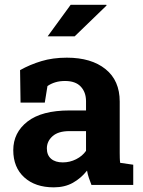

<svg xmlns="http://www.w3.org/2000/svg" viewBox="-20 -782 603 812"><path d="M207.5 10.3Q128.9 10.3 82.5 -32Q36.1 -74.2 36.1 -147Q36.1 -221.2 96.4 -268.1Q156.7 -314.9 273.9 -314.9H343.8V-354Q343.8 -392.1 321.5 -415.8Q299.3 -439.5 254.9 -439.5Q231.9 -439.5 213.6 -433.8Q195.3 -428.2 180.7 -418L169.4 -348.1H66.9L64.9 -485.4Q106.4 -508.8 154.8 -523.4Q203.1 -538.1 262.7 -538.1Q366.2 -538.1 426.3 -489.7Q486.3 -441.4 486.3 -352.5V-134.8Q486.3 -124 486.6 -113.8Q486.8 -103.5 488.3 -93.3L543.5 -85.4V0H366.7Q361.3 -13.7 356 -29.3Q350.6 -44.9 348.1 -60.5Q322.8 -28.3 288.3 -9Q253.9 10.3 207.5 10.3ZM245.6 -95.2Q275.4 -95.2 302 -108.6Q328.6 -122.1 343.8 -144V-227.5H273.4Q226.6 -227.5 202.4 -206.1Q178.2 -184.6 178.2 -154.3Q178.2 -126 196 -110.6Q213.9 -95.2 245.6 -95.2ZM181.6 -628.4 278.8 -761.7H429.7L430.7 -758.8L295.9 -628.4Z"/></svg>

Font: Roboto Slab
Style: Bold
Weight: 700
Designer: Google
Version: Version 2.000; ttfautohint (v1.8.1.43-b0c9)